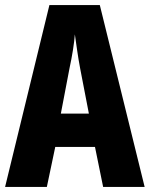

<svg xmlns="http://www.w3.org/2000/svg" viewBox="-20 -734 588 754"><path d="M385 0 353 -157H197L164 0H0L174 -714H372L548 0ZM295 -464Q288 -501 283 -536Q278 -571 274 -599Q272 -572 266.5 -537.5Q261 -503 253 -466L219 -288H329Z"/></svg>

Font: Noto Sans Lao Looped ExtraCondensed ExtraBold
Style: Regular
Weight: 800
Width: 2
Designer: Mark Frömberg, Ben Mitchell
Foundry: The Fontpad Ltd
Version: Version 1.002; ttfautohint (v1.8.4.7-5d5b)